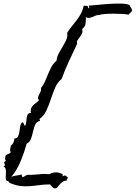

<svg xmlns="http://www.w3.org/2000/svg" viewBox="-85 -946 744 1052"><path d="M287.1 27.3 278.3 44.9Q270.5 43 263.2 46.9Q255.9 50.8 249 57.6Q242.2 64.5 236.3 71.8Q230.5 79.1 226.6 83Q213.9 88.9 207 83.5Q200.2 78.1 193.4 69.3Q192.4 67.4 191.4 66.9Q190.4 66.4 189.5 64.5Q156.2 64.5 129.4 68.4Q102.5 72.3 76.7 74.2Q50.8 76.2 24.9 72.8Q-1 69.3 -33.2 55.7L-42 43.9L-45.9 46.9Q-53.7 39.1 -53.7 27.8Q-53.7 16.6 -52.7 5.4Q-51.8 -5.9 -53.2 -16.6Q-54.7 -27.3 -65.4 -34.2L-56.6 -41Q-58.6 -44.9 -61 -49.3Q-63.5 -53.7 -60.5 -58.6L-52.7 -66.4Q-57.6 -71.3 -57.1 -78.6Q-56.6 -85.9 -54.7 -92.8Q-51.8 -96.7 -47.9 -98.6Q-43.9 -100.6 -40 -102.1Q-36.1 -103.5 -32.2 -106Q-28.3 -108.4 -25.4 -113.3Q-29.3 -116.2 -29.8 -120.1Q-30.3 -124 -29.3 -128.9Q-28.3 -133.8 -26.9 -138.7Q-25.4 -143.6 -25.4 -148.4Q-7.8 -160.2 -5.9 -187.5Q8.8 -187.5 13.7 -198.2Q18.6 -209 21 -223.1Q23.4 -237.3 25.4 -252Q27.3 -266.6 36.1 -275.4Q42 -276.4 44.9 -268.6Q47.9 -260.7 51.8 -255.9Q57.6 -263.7 58.6 -275.9Q59.6 -288.1 61 -299.8Q62.5 -311.5 66.9 -319.3Q71.3 -327.1 84 -327.1Q82 -344.7 86.4 -354Q90.8 -363.3 97.2 -369.6Q103.5 -376 111.8 -381.3Q120.1 -386.7 127.9 -396.5Q122.1 -406.2 124 -414.1Q126 -421.9 129.9 -429.2Q133.8 -436.5 137.7 -444.8Q141.6 -453.1 139.6 -463.9Q153.3 -480.5 162.1 -501Q170.9 -521.5 179.2 -542Q187.5 -562.5 197.8 -581.1Q208 -599.6 224.6 -613.3Q227.5 -636.7 237.8 -655.3Q248 -673.8 258.8 -691.4Q269.5 -709 277.8 -727.1Q286.1 -745.1 283.2 -766.6Q294.9 -785.2 308.6 -801.8Q322.3 -818.4 335.4 -835.9Q348.6 -853.5 358.9 -872.6Q369.1 -891.6 374 -915Q380.9 -913.1 389.2 -914.1Q397.5 -915 398.4 -902.3L397.5 -901.4H405.3Q401.4 -907.2 401.4 -915Q419.9 -916 451.2 -919.4Q482.4 -922.9 515.6 -924.8Q548.8 -926.8 578.6 -926.3Q608.4 -925.8 624 -918.9Q625 -918 627 -914.1Q628.9 -910.2 631.3 -905.8Q633.8 -901.4 635.7 -897.9Q637.7 -894.5 637.7 -894.5Q639.6 -883.8 631.8 -878.4Q624 -873 619.1 -865.2Q610.4 -868.2 586.9 -869.6Q563.5 -871.1 537.1 -871.1Q510.7 -871.1 487.8 -869.1Q464.8 -867.2 457 -863.3H455.1Q447.3 -864.3 439 -860.4Q430.7 -856.4 421.9 -853Q413.1 -849.6 403.8 -848.1Q394.5 -846.7 385.7 -852.5Q385.7 -834 383.8 -816.9Q381.8 -799.8 365.2 -787.1Q369.1 -772.5 363.8 -761.7Q358.4 -751 351.6 -742.2Q344.7 -733.4 339.4 -725.1Q334 -716.8 337.9 -706.1Q315.4 -658.2 293 -610.8Q270.5 -563.5 252.9 -513.7Q229.5 -495.1 216.8 -464.8Q204.1 -434.6 193.4 -401.9Q182.6 -369.1 168.9 -339.8Q155.3 -310.5 130.9 -293.9L134.8 -284.2Q115.2 -279.3 107.9 -262.7Q100.6 -246.1 96.2 -226.1Q91.8 -206.1 85.4 -187Q79.1 -168 61.5 -159.2Q47.9 -110.4 27.8 -62Q7.8 -13.7 -23.4 23.4Q-10.7 17.6 2.9 16.1Q16.6 14.6 33.2 9.8Q34.2 11.7 35.2 17.1Q36.1 22.5 38.1 24.4Q45.9 23.4 54.2 17.1Q62.5 10.7 76.2 11.7Q84 12.7 91.8 11.7Q99.6 10.7 107.4 10.7Q122.1 9.8 130.4 8.8Q138.7 7.8 146 7.3Q153.3 6.8 161.6 6.8Q169.9 6.8 184.6 8.8Q218.8 -10.7 252.9 5.9L258.8 8.8L257.8 19.5Q268.6 13.7 274.4 16.6Q280.3 19.5 287.1 27.3Z"/></svg>

Font: Homemade Apple
Style: Regular
Weight: 400
Version: Version 1.001